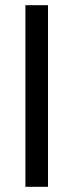

<svg xmlns="http://www.w3.org/2000/svg" viewBox="-20 -720 283 740"><path d="M78 0H165V-700H78Z"/></svg>

Font: Be Vietnam
Style: Regular
Weight: 400
Designer: Gabriel Lam
Foundry: TypeRant
Version: Version 4.000